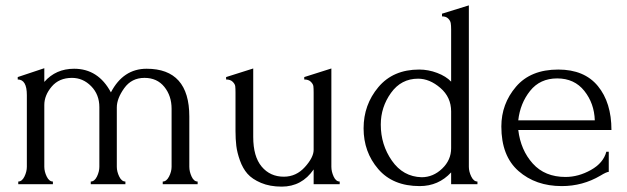

<svg xmlns="http://www.w3.org/2000/svg" viewBox="-20 -686 2335 715"><path d="M685 -252V-65Q685 -47 693.5 -28.5Q702 -10 716 -10V0H586V-10Q600 -10 609.5 -28.5Q619 -47 619 -65V-281Q619 -329 592 -362.5Q565 -396 518 -396Q470 -396 442.5 -357.5Q415 -319 415 -286V-65Q415 -47 424 -28.5Q433 -10 447 -10V0H318V-10Q332 -10 341 -28.5Q350 -47 350 -65V-287Q350 -334 319.5 -365Q289 -396 248 -396Q200 -396 172.5 -363.5Q145 -331 145 -295V-65Q145 -47 154 -28.5Q163 -10 177 -10V0H48V-10Q62 -10 71 -28.5Q80 -47 80 -65V-332Q80 -390 46 -390V-399L145 -432V-381Q188 -430 256 -430Q346 -430 393 -342Q439 -430 526 -430Q685 -430 685 -252Z M1214 -431V-65Q1214 -47 1222.5 -28.5Q1231 -10 1245 -10V0H1148V-55Q1104 9 1029 9Q985 9 952 -5Q919 -19 901.5 -39Q884 -59 873.5 -88.5Q863 -118 860 -143Q857 -168 857 -198V-341Q857 -357 856 -365Q855 -373 846.5 -381.5Q838 -390 822 -390V-399L923 -431V-176Q923 -103 954.5 -65.5Q986 -28 1037 -28Q1083 -28 1115.5 -64Q1148 -100 1148 -128V-341Q1148 -357 1147 -365Q1146 -373 1137.5 -381.5Q1129 -390 1113 -390V-399Z M1758 0H1660V-44Q1613 7 1543 7Q1443 7 1388.5 -56.5Q1334 -120 1334 -208Q1334 -296 1389 -361.5Q1444 -427 1541 -427Q1575 -427 1608 -414.5Q1641 -402 1660 -382V-577Q1660 -591 1658.5 -600Q1657 -609 1649 -617Q1641 -625 1626 -625V-635L1726 -666V-65Q1726 -47 1735 -28.5Q1744 -10 1758 -10ZM1550 -26Q1593 -26 1626.5 -58Q1660 -90 1660 -134V-271Q1660 -324 1620 -358.5Q1580 -393 1537 -393Q1474 -393 1436 -340Q1398 -287 1398 -222Q1398 -147 1439.5 -87.5Q1481 -28 1550 -26Z M2257 -202H1910Q1919 -127 1964 -77Q2009 -27 2086 -27Q2134 -27 2180.5 -53Q2227 -79 2238 -121H2247V-46Q2239 -46 2216 -32Q2150 7 2072 7Q1975 7 1911 -49Q1847 -105 1847 -215Q1847 -299 1901.5 -363Q1956 -427 2059 -427Q2156 -427 2206.5 -365.5Q2257 -304 2257 -202ZM1910 -238H2195Q2193 -301 2156 -347.5Q2119 -394 2055 -394Q1991 -394 1954 -347.5Q1917 -301 1910 -238Z"/></svg>

Font: Forum
Style: Regular
Weight: 400
Designer: Denis Masharov
Foundry: Denis Masharov
Version: Version 1.000